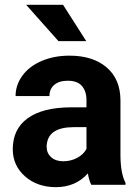

<svg xmlns="http://www.w3.org/2000/svg" viewBox="-20 -770 576 800"><path d="M360.4 0Q350.6 -19 346.2 -47.4Q294.9 9.8 212.9 9.8Q135.3 9.8 84.2 -35.2Q33.2 -80.1 33.2 -148.4Q33.2 -232.4 95.5 -277.3Q157.7 -322.3 275.4 -322.8H340.3V-353Q340.3 -389.6 321.5 -411.6Q302.7 -433.6 262.2 -433.6Q226.6 -433.6 206.3 -416.5Q186 -399.4 186 -369.6H44.9Q44.9 -415.5 73.2 -454.6Q101.6 -493.7 153.3 -515.9Q205.1 -538.1 269.5 -538.1Q367.2 -538.1 424.6 -489Q481.9 -439.9 481.9 -351.1V-122.1Q482.4 -46.9 502.9 -8.3V0ZM243.7 -98.1Q274.9 -98.1 301.3 -112.1Q327.6 -126 340.3 -149.4V-240.2H287.6Q181.6 -240.2 174.8 -167L174.3 -158.7Q174.3 -132.3 192.9 -115.2Q211.4 -98.1 243.7 -98.1ZM339.4 -598.6H223.6L88.9 -750H242.7Z"/></svg>

Font: SteelSelectRoboto
Style: Roboto-Bold
Weight: 700
Designer: Google
Version: Version 2.137; 2017